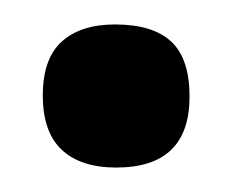

<svg xmlns="http://www.w3.org/2000/svg" viewBox="-20 -415 190 157"><path d="M75 -278Q46 -278 30.5 -292.5Q15 -307 15 -337Q15 -367 30.5 -381Q46 -395 74 -395Q105 -395 120 -381Q135 -367 135 -336Q135 -278 75 -278Z"/></svg>

Font: Bricolage Grotesque SemiCondensed
Style: Regular
Weight: 400
Width: 4
Designer: Mathieu Triay
Foundry: Atelier Triay
Version: Version 1.001;gftools[0.9.33.dev8+g029e19f]